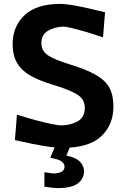

<svg xmlns="http://www.w3.org/2000/svg" viewBox="-20 -747 636 986"><path d="M297.5 12.5Q272.5 12.5 232.5 6.8Q192.5 1 146.2 -8.2Q100 -17.5 56.5 -27.5L67 -158Q116.5 -142.5 162.8 -130Q209 -117.5 244.2 -110.2Q279.5 -103 296.5 -103Q346 -104.5 380.8 -125.2Q415.5 -146 415.5 -193Q415.5 -240 372.5 -264.2Q329.5 -288.5 254 -311Q188 -330.5 141.2 -355.8Q94.5 -381 69.8 -420.2Q45 -459.5 45 -521Q45 -611.5 106.2 -669.2Q167.5 -727 290.5 -727Q315.5 -727 357 -719.8Q398.5 -712.5 442.8 -702.2Q487 -692 519.5 -684L509 -555Q465.5 -570 422.8 -582.8Q380 -595.5 348.2 -603Q316.5 -610.5 306.5 -610.5Q260 -609 226.2 -589Q192.5 -569 192.5 -526Q192.5 -485 227 -462.5Q261.5 -440 336.5 -417Q422 -391 471.2 -363Q520.5 -335 541.5 -296.8Q562.5 -258.5 562.5 -200.5Q562.5 -106 499.5 -46.8Q436.5 12.5 297.5 12.5ZM274 219Q266.5 219 245.8 216.8Q225 214.5 208 212V137.5Q217.5 139 230.5 140.8Q243.5 142.5 255.5 144Q285.5 142.5 298.5 133.8Q311.5 125 311.5 108.5Q311.5 94.5 296.8 82.5Q282 70.5 238 63.5L275 -24H343V0L320.5 52Q368.5 61 390 82.8Q411.5 104.5 411.5 133Q411.5 169 380.8 194Q350 219 274 219Z"/></svg>

Font: Commissioner Loud SemiBold
Style: Regular
Weight: 600
Designer: Kostas Bartsokas
Foundry: Kostas Bartsokas
Version: Version 1.000; ttfautohint (v1.8.3)